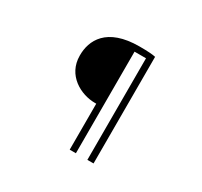

<svg xmlns="http://www.w3.org/2000/svg" viewBox="-165 -982 1329 1262"><g transform="rotate(30 500.0 -350.5)"><path d="M497 58H544V-713H631V58H678V-751C656 -756 622 -759 556 -759C307 -759 244 -626 245 -511C245 -362 379 -291 487 -291H497Z"/></g></svg>

Font: Noto Sans CJK KR Light
Style: Regular
Weight: 300
Designer: Ryoko NISHIZUKA (kana & ideographs); Paul D. Hunt (Latin, Greek & Cyrillic); Wenlong ZHANG (bopomofo); Sandoll Communica
Foundry: Adobe Systems Incorporated
Version: Version 1.004;PS 1.004;hotconv 1.0.82;makeotf.lib2.5.63406